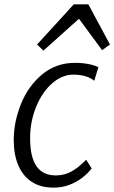

<svg xmlns="http://www.w3.org/2000/svg" viewBox="-20 -852 524 880"><path d="M225 8Q166.5 8 126 -18.2Q85.5 -44.5 64.2 -93.5Q43 -142.5 43 -211Q43 -292.5 76 -375Q109 -457.5 173 -510.8Q237 -564 324 -564Q343.5 -564 363.5 -561.8Q383.5 -559.5 401 -555Q418.5 -550.5 431 -544L412 -482Q400.5 -491.5 385.5 -497.8Q370.5 -504 353 -507Q335.5 -510 317 -510Q291 -510 266.8 -500.2Q242.5 -490.5 219 -470Q173.5 -430.5 145.8 -362.8Q118 -295 118 -219Q118 -131.5 147.5 -89.8Q177 -48 236 -48Q275 -48 307.5 -66Q340 -84 375 -120L400 -80Q383.5 -58 357.5 -37.8Q331.5 -17.5 298 -4.8Q264.5 8 225 8ZM179 -620 150 -648 318 -832H385L484 -648L448 -622L342 -766Z"/></svg>

Font: Koeln Type Sans Light
Style: Italic
Weight: 300
Italic angle: -7.5°
Designer: Eben Sorkin
Foundry: Eben Sorkin
Version: Version 2.001